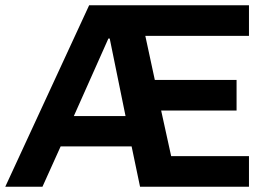

<svg xmlns="http://www.w3.org/2000/svg" viewBox="-35 -708 1019 728"><path d="M-15 0 303 -688H909V-572H516L552 -405H862V-289H576L614 -116H909V0H496L464 -153H195L126 0ZM245 -268H441L381 -562H376Z"/></svg>

Font: Saira SemiBold
Style: Regular
Weight: 600
Designer: Hector Gatti with collaboration of the Omnibus-Type team
Foundry: Omnibus-Type
Version: Version 1.100; ttfautohint (v1.8.3)